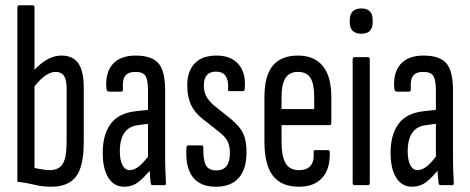

<svg xmlns="http://www.w3.org/2000/svg" viewBox="-20 -703 1786 729"><path d="M175 6Q141 6 111 -1.5Q81 -9 46 -13V-674Q46 -683 53 -683H104Q111 -683 111 -674V-65Q125 -63 140 -60Q155 -57 169 -57Q203 -57 218 -80.5Q233 -104 233 -166V-366Q233 -400 223 -415Q213 -430 191 -430Q169 -430 145.5 -411Q122 -392 99 -359L94 -418Q121 -453 151.5 -472.5Q182 -492 213 -492Q257 -492 277.5 -462.5Q298 -433 298 -370V-163Q298 -71 268.5 -32.5Q239 6 175 6Z M559 0Q553 0 552 -9Q550 -27 548 -54.5Q546 -82 546 -101L542 -106V-358Q542 -399 532.5 -414.5Q523 -430 494 -430Q466 -430 455 -414.5Q444 -399 447 -364Q447 -355 439 -355H395Q385 -355 384 -367Q379 -426 407.5 -459Q436 -492 495 -492Q556 -492 581.5 -463Q607 -434 607 -360V-120Q607 -80 608 -52Q609 -24 610 -10Q611 0 605 0ZM452 6Q413 6 391.5 -28Q370 -62 370 -123Q370 -191 400 -232.5Q430 -274 498 -281L550 -287V-234L505 -228Q470 -224 452.5 -199Q435 -174 435 -128Q435 -95 445 -76Q455 -57 472 -57Q489 -57 506.5 -70.5Q524 -84 552 -121L555 -63Q525 -26 503 -10Q481 6 452 6Z M800 6Q739 6 711 -32Q683 -70 688 -143Q688 -151 695 -151H746Q752 -151 752 -144Q751 -96 761.5 -76Q772 -56 802 -56Q853 -56 853 -122Q853 -148 844.5 -165.5Q836 -183 816 -199L750 -251Q719 -275 705 -305.5Q691 -336 691 -379Q691 -433 719.5 -462.5Q748 -492 802 -492Q858 -492 886.5 -458Q915 -424 909 -365Q909 -357 902 -357H852Q850 -357 847.5 -358Q845 -359 846 -367Q848 -397 837 -414Q826 -431 800 -431Q754 -431 754 -379Q754 -354 763.5 -337Q773 -320 792 -303L857 -251Q891 -223 903.5 -196Q916 -169 916 -125Q916 -61 886.5 -27.5Q857 6 800 6Z M1115 6Q1048 6 1016 -36Q984 -78 984 -166V-333Q984 -416 1016 -454Q1048 -492 1111 -492Q1173 -492 1205.5 -452.5Q1238 -413 1238 -335V-236Q1238 -228 1231 -228H1049V-167Q1049 -109 1064.5 -83Q1080 -57 1115 -57Q1145 -57 1159 -73.5Q1173 -90 1171 -123Q1169 -133 1177 -133H1225Q1232 -133 1232 -125Q1234 -62 1203.5 -28Q1173 6 1115 6ZM1049 -289H1173V-334Q1173 -385 1158.5 -407.5Q1144 -430 1111 -430Q1079 -430 1064 -407Q1049 -384 1049 -334Z M1326 0Q1319 0 1319 -9V-477Q1319 -486 1326 -486H1377Q1384 -486 1384 -477V-9Q1384 0 1377 0ZM1352 -575Q1330 -575 1319 -586Q1308 -597 1308 -618V-627Q1308 -648 1319 -659.5Q1330 -671 1352 -671Q1374 -671 1384.5 -659.5Q1395 -648 1395 -627V-618Q1395 -597 1384.5 -586Q1374 -575 1352 -575Z M1652 0Q1646 0 1645 -9Q1643 -27 1641 -54.5Q1639 -82 1639 -101L1635 -106V-358Q1635 -399 1625.5 -414.5Q1616 -430 1587 -430Q1559 -430 1548 -414.5Q1537 -399 1540 -364Q1540 -355 1532 -355H1488Q1478 -355 1477 -367Q1472 -426 1500.5 -459Q1529 -492 1588 -492Q1649 -492 1674.5 -463Q1700 -434 1700 -360V-120Q1700 -80 1701 -52Q1702 -24 1703 -10Q1704 0 1698 0ZM1545 6Q1506 6 1484.5 -28Q1463 -62 1463 -123Q1463 -191 1493 -232.5Q1523 -274 1591 -281L1643 -287V-234L1598 -228Q1563 -224 1545.5 -199Q1528 -174 1528 -128Q1528 -95 1538 -76Q1548 -57 1565 -57Q1582 -57 1599.5 -70.5Q1617 -84 1645 -121L1648 -63Q1618 -26 1596 -10Q1574 6 1545 6Z"/></svg>

Font: Sofia Sans Extra Condensed
Style: Regular
Weight: 400
Designer: Botio Nikoltchev, Ani Petrova
Foundry: lettersoup
Version: Version 4.101